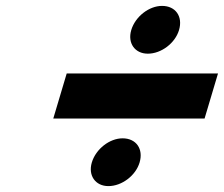

<svg xmlns="http://www.w3.org/2000/svg" viewBox="-20 -740 759 651"><path d="M529.4 -720C485.4 -720 438.7 -684 425 -638C411.9 -594 437.2 -558 481.2 -558C527.2 -558 573.9 -594 587 -638C600.7 -684 575.4 -720 529.4 -720ZM206.2 -491 160.6 -338H673.6L719.2 -491ZM395.7 -271C351.7 -271 305 -235 291.3 -189C278.2 -145 303.5 -109 347.5 -109C393.5 -109 440.2 -145 453.3 -189C467 -235 441.7 -271 395.7 -271Z"/></svg>

Font: Hussar
Style: BdOblThree
Weight: 700
Foundry: Cannot Into Space Fonts
Version: Version 2.00